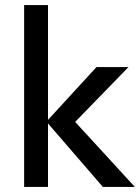

<svg xmlns="http://www.w3.org/2000/svg" viewBox="-20 -736 551 756"><path d="M276 -256 511 0H385L169 -250V0H75V-716H169V-264L360 -472H486Z"/></svg>

Font: Madhuban
Style: Regular
Weight: 400
Designer: jaikishan Patel
Foundry: MagicType
Version: Version 1.000